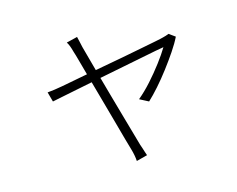

<svg xmlns="http://www.w3.org/2000/svg" viewBox="-95 -740 1191 965"><g transform="rotate(-15 500.0 -258.0)"><path d="M376 -598Q378 -589 381.5 -574.5Q385 -560 389 -541Q393 -526 404.5 -484Q416 -442 431.5 -385Q447 -328 464.5 -266.5Q482 -205 498 -148Q514 -91 526 -49.5Q538 -8 542 7Q546 17 549 27.5Q552 38 555.5 48Q559 58 562 67L505 82Q504 67 501 51Q498 35 493 18Q488 3 476.5 -39.5Q465 -82 449 -139.5Q433 -197 416 -258.5Q399 -320 383 -377Q367 -434 356 -475Q345 -516 340 -530Q335 -549 330 -562Q325 -575 319 -584ZM856 -471Q841 -440 815 -401.5Q789 -363 759 -323.5Q729 -284 698.5 -249.5Q668 -215 642 -191L596 -215Q631 -244 666 -283Q701 -322 732 -363Q763 -404 782 -436Q773 -435 739.5 -428.5Q706 -422 656 -412Q606 -402 547 -390.5Q488 -379 428 -367Q368 -355 316 -344.5Q264 -334 226.5 -326.5Q189 -319 175 -316L161 -367Q181 -369 199.5 -371.5Q218 -374 239 -378Q249 -380 281.5 -386Q314 -392 360.5 -401Q407 -410 461 -419.5Q515 -429 569.5 -439.5Q624 -450 670.5 -459Q717 -468 750 -474.5Q783 -481 793 -484Q800 -486 809 -488.5Q818 -491 824 -494Z"/></g></svg>

Font: Noto Sans JP Thin Light
Style: Regular
Weight: 300
Version: Version 2.004-H2;hotconv 1.0.118;makeotfexe 2.5.65603